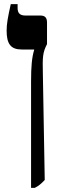

<svg xmlns="http://www.w3.org/2000/svg" viewBox="-20 -667 291 927"><path d="M130 240H148C166 231 178 221 196 202L187 -308C185 -393 186 -413 207 -454V-558C207 -582 197 -592 175 -592H103C77 -592 65 -603 65 -628V-647H32C18 -584 12 -552 12 -519C12 -455 32 -428 85 -428H145V-426C134 -390 130 -347 130 -273Z"/></svg>

Font: Noto Serif Hebrew Condensed Extra
Style: Regular
Weight: 800
Width: 3
Designer: Monotype Design Team
Foundry: Monotype Imaging Inc.
Version: Version 1.901